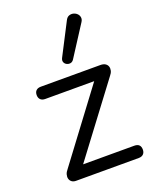

<svg xmlns="http://www.w3.org/2000/svg" viewBox="-143 -848 748 929"><g transform="rotate(-20 231.5 -383.0)"><path d="M85.5 0Q72.3 0 64 -6.1Q55.8 -12.1 52.8 -22.1Q49.9 -32 53.1 -44Q56.2 -55.9 66 -67.1L348.3 -444.1V-423.1H80.5Q64.9 -423.1 56.4 -431.6Q47.9 -440.1 47.9 -454.7Q47.9 -469.8 56.4 -478.1Q64.9 -486.3 80.5 -486.3H387.7Q402.8 -486.3 412.3 -480.3Q421.7 -474.2 424.9 -464.5Q428.1 -454.8 425.4 -443.4Q422.7 -432 413.5 -421.2L127.3 -40.3V-63.3H408Q440.6 -63.3 440.6 -31.6Q440.6 -17 432.1 -8.5Q423.6 0 408 0ZM271.4 -555.8Q264.6 -546 254.9 -544.3Q245.1 -542.5 235.8 -547.1Q226.5 -551.8 222.9 -561Q219.2 -570.3 225.1 -582.1L309.1 -744.9Q316 -759.1 327 -763.3Q338 -767.5 349.2 -764.8Q360.5 -762.1 368.5 -754.3Q376.6 -746.5 378.3 -735.2Q380 -724 372.2 -712.2Z"/></g></svg>

Font: Nunito ExtraLight
Style: Regular
Weight: 200
Designer: Vernon Adams
Foundry: Vernon Adams
Version: Version 3.602